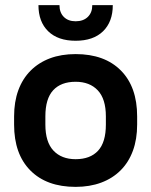

<svg xmlns="http://www.w3.org/2000/svg" viewBox="-20 -720 590 749"><path d="M275 9Q162 9 98.5 -55Q35 -119 35 -234V-266Q35 -323 51.5 -368Q68 -413 99.5 -444.5Q131 -476 175 -492.5Q219 -509 275 -509Q388 -509 451.5 -445Q515 -381 515 -266V-234Q515 -177 498.5 -132Q482 -87 450.5 -55.5Q419 -24 374.5 -7.5Q330 9 275 9ZM275 -99Q332 -99 362.5 -132Q393 -165 393 -234V-266Q393 -334 361.5 -367.5Q330 -401 275 -401Q218 -401 187.5 -368Q157 -335 157 -266V-234Q157 -166 188.5 -132.5Q220 -99 275 -99ZM275 -561Q206 -561 168 -598Q130 -635 130 -700H212Q212 -671 229 -654Q246 -637 275 -637Q305 -637 322.5 -654Q340 -671 340 -700H420Q420 -635 382 -598Q344 -561 275 -561Z"/></svg>

Font: Retni Sans
Style: Bold
Weight: 700
Designer: Vitaly Kuzmin
Foundry: ParaType Ltd.
Version: Version 1.00;March 2, 2019;FontCreator 11.5.0.2425 64-bit; t